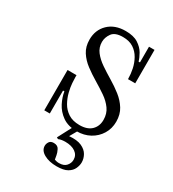

<svg xmlns="http://www.w3.org/2000/svg" viewBox="-185 -651 869 965"><g transform="rotate(30 250.0 -168.5)"><path d="M295 10Q245 10 212.5 -13Q180 -36 163 -69.5Q146 -103 142 -133H134V0H102V-234H154V-222Q154 -212 155.5 -189Q157 -166 164 -138Q171 -110 185.5 -84Q200 -58 226 -41Q252 -24 292 -24Q337 -24 360.5 -47Q384 -70 384 -107Q384 -143 365 -169.5Q346 -196 316 -216.5Q286 -237 252.5 -257Q219 -277 189 -299.5Q159 -322 140 -351.5Q121 -381 121 -422Q121 -478 158 -514Q195 -550 258 -550Q304 -550 331 -532.5Q358 -515 371.5 -491.5Q385 -468 390 -449H398V-540H430V-346H388V-349Q388 -375 382 -404Q376 -433 361.5 -459Q347 -485 322.5 -501Q298 -517 261 -517Q215 -517 198 -493Q181 -469 181 -443Q181 -411 200 -386.5Q219 -362 249 -341.5Q279 -321 312.5 -301Q346 -281 376 -257.5Q406 -234 425 -203.5Q444 -173 444 -131Q444 -91 424.5 -59Q405 -27 371.5 -8.5Q338 10 295 10ZM296 213Q252 213 222.5 196.5Q193 180 193 153Q193 141 200.5 129.5Q208 118 226 118Q249 118 257.5 135Q266 152 268 165L272 188Q275 189 282 191Q289 193 298 193Q327 193 340.5 177Q354 161 354 142Q354 115 332 99.5Q310 84 273 84Q263 84 253 85.5Q243 87 234 91L225 86L266 8H299L275 50Q320 46 346.5 58Q373 70 384.5 90.5Q396 111 396 133Q396 150 387.5 169Q379 188 357.5 200.5Q336 213 296 213Z"/></g></svg>

Font: Xanh Mono
Style: Regular
Weight: 400
Monospace: yes
Designer: Lam Bao, Duy Dao
Foundry: Yellow Type Foundry
Version: Version 3.101; ttfautohint (v1.8.3)